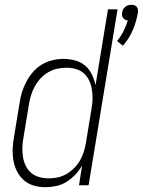

<svg xmlns="http://www.w3.org/2000/svg" viewBox="-20 -774 596 802"><path d="M493 -583 469 -603Q485 -622 496 -644Q507 -666 514 -689Q508 -689 503 -691.5Q498 -694 494.5 -698.5Q491 -703 490 -709Q489 -715 490 -721Q491 -728 494 -734.5Q497 -741 503 -745.5Q509 -750 515.5 -752Q522 -754 529 -754Q536 -754 541.5 -752Q547 -750 551 -745.5Q555 -741 556 -734.5Q557 -728 556 -721Q550 -685 535 -649Q520 -613 493 -583ZM170 8Q144 8 120.5 1Q97 -6 79.5 -21.5Q62 -37 51 -58.5Q40 -80 36 -104Q32 -128 33 -153.5Q34 -179 39 -205L62 -345Q65 -367 72 -389.5Q79 -412 90.5 -433.5Q102 -455 118 -473.5Q134 -492 155 -504.5Q176 -517 199 -522.5Q222 -528 245 -528Q270 -528 294 -521.5Q318 -515 335.5 -500Q353 -485 363.5 -463.5Q374 -442 379 -418L431 -735H471L350 0H310L323 -83Q312 -63 295 -45Q278 -27 258 -14.5Q238 -2 215 3Q192 8 170 8ZM183 -29Q202 -29 221 -33Q240 -37 257.5 -47Q275 -57 289.5 -71.5Q304 -86 314 -103.5Q324 -121 330 -140Q336 -159 339 -178L362 -318Q366 -338 366.5 -358.5Q367 -379 364 -399Q361 -419 353 -436.5Q345 -454 331 -467Q317 -480 297.5 -485.5Q278 -491 258 -491Q239 -491 219.5 -487Q200 -483 182 -472.5Q164 -462 149.5 -446.5Q135 -431 125.5 -413.5Q116 -396 110 -377Q104 -358 101 -339L78 -199Q74 -178 73.5 -158Q73 -138 76 -118.5Q79 -99 87.5 -81.5Q96 -64 110 -52Q124 -40 143.5 -34.5Q163 -29 183 -29Z"/></svg>

Font: Iosevka Extralight Oblique
Style: Regular
Weight: 200
Italic angle: -9°
Monospace: yes
Designer: Belleve Invis
Foundry: Belleve Invis
Version: Version 32.5.0; ttfautohint (v1.8.4)